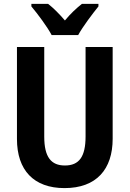

<svg xmlns="http://www.w3.org/2000/svg" viewBox="-20 -955 665 985"><path d="M485 -935H400C371 -912 343 -886 313 -850C283 -885 254 -914 227 -935H141V-922C173 -884 223 -817 245 -775H381C405 -819 455 -885 485 -922ZM558 -714H419V-255C419 -151 386 -106 313 -106C243 -106 207 -148 207 -254V-714H67V-242C67 -82 153 10 311 10C475 10 558 -87 558 -243Z"/></svg>

Font: Noto Sans Display SemiCondensed
Style: Bold
Weight: 700
Width: 4
Designer: Monotype Design Team
Foundry: Monotype Imaging Inc.
Version: Version 1.900